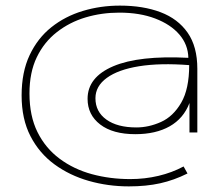

<svg xmlns="http://www.w3.org/2000/svg" viewBox="-20 -653 790 684"><path d="M439 11Q365 11 296.5 -8.5Q228 -28 174 -67.5Q120 -107 88.5 -168Q57 -229 57 -313Q57 -396 85.5 -456.5Q114 -517 163 -556Q212 -595 275 -614Q338 -633 407 -633Q490 -633 552 -609.5Q614 -586 648.5 -536.5Q683 -487 683 -408V-181H655V-286Q634 -231 584.5 -203Q535 -175 462 -175Q382 -175 337 -209.5Q292 -244 292 -301Q292 -378 383.5 -417Q475 -456 651 -447Q650 -494 619 -530Q588 -566 533 -587Q478 -608 405 -608Q342 -608 285 -591Q228 -574 182.5 -538.5Q137 -503 111 -449Q85 -395 85 -320Q85 -240 113.5 -182.5Q142 -125 192.5 -87.5Q243 -50 307.5 -32.5Q372 -15 444 -15Q496 -15 544.5 -26.5Q593 -38 634 -60L648 -35Q600 -11 550.5 0Q501 11 439 11ZM466 -199Q510 -199 553.5 -218.5Q597 -238 625.5 -287Q654 -336 654 -421Q550 -429 475.5 -417Q401 -405 360.5 -375.5Q320 -346 320 -303Q320 -255 359 -227Q398 -199 466 -199Z"/></svg>

Font: Inconsolata ExtraExpanded ExtraLight
Style: Regular
Weight: 200
Width: 8
Monospace: yes
Designer: Raph Levien, Cyreal, Brenton Simpson
Foundry: Raph Levien, Cyreal, Google
Version: Version 3.100; ttfautohint (v1.8.4.7-5d5b)